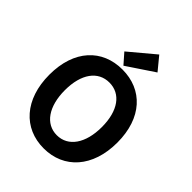

<svg xmlns="http://www.w3.org/2000/svg" viewBox="-276 -1157 1322 1322"><g transform="rotate(45 385.0 -496.0)"><path d="M385 14C581 14 716 -133 716 -373C716 -613 581 -754 385 -754C189 -754 54 -614 54 -373C54 -133 189 14 385 14ZM385 -114C275 -114 205 -215 205 -373C205 -532 275 -627 385 -627C495 -627 565 -532 565 -373C565 -215 495 -114 385 -114ZM371 -777 570 -910 491 -1006 306 -851Z"/></g></svg>

Font: Noto Sans Japanese Bold
Style: Bold
Weight: 700
Designer: Ryoko NISHIZUKA (kana & ideographs); Paul D. Hunt (Latin, Greek & Cyrillic); Wenlong ZHANG (bopomofo); Sandoll Communica
Foundry: Adobe Systems Incorporated
Version: Version 1.000;PS 1;hotconv 1.0.78;makeotf.lib2.5.61930